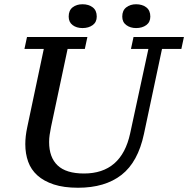

<svg xmlns="http://www.w3.org/2000/svg" viewBox="-20 -874 885 903"><path d="M657 -244 742 -644H833L845 -700H608L596 -644H678L592 -246C564.7 -120.7 492.3 -58 375 -58C319 -58 277.7 -70.7 251 -96C224.3 -121.3 211 -158 211 -206C211 -217.3 211.8 -228.7 213.5 -240C215.2 -251.3 217.3 -263.7 220 -277L298 -644H379L391 -700H107L95 -644H186L108 -275C102 -247 99 -220.7 99 -196C99 -166 103.5 -138.5 112.5 -113.5C121.5 -88.5 136 -67 156 -49C176 -31 201.7 -16.8 233 -6.5C264.3 3.8 302.3 9 347 9C431.7 9 499.8 -11.2 551.5 -51.5C603.2 -91.8 638.3 -156 657 -244ZM303 -796C303 -778.7 309.2 -765.3 321.5 -756C333.8 -746.7 349.3 -742 368 -742C387.3 -742 403.3 -746.7 416 -756C428.7 -765.3 435 -778.7 435 -796C435 -815.3 428.7 -829.8 416 -839.5C403.3 -849.2 387.3 -854 368 -854C349.3 -854 333.8 -849.2 321.5 -839.5C309.2 -829.8 303 -815.3 303 -796ZM555 -796C555 -778.7 561.3 -765.3 574 -756C586.7 -746.7 602 -742 620 -742C639.3 -742 655.3 -746.7 668 -756C680.7 -765.3 687 -778.7 687 -796C687 -815.3 680.7 -829.8 668 -839.5C655.3 -849.2 639.3 -854 620 -854C602 -854 586.7 -849.2 574 -839.5C561.3 -829.8 555 -815.3 555 -796Z"/></svg>

Font: PT Serif Caption
Style: Italic
Weight: 400
Italic angle: -12°
Designer: A.Korolkova, O.Umpeleva, V.Yefimov
Foundry: ParaType Ltd
Version: Version 1.000W OFL